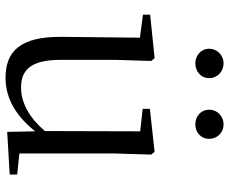

<svg xmlns="http://www.w3.org/2000/svg" viewBox="-87 -725 827 693"><g transform="rotate(90 326.5 -378.5)"><path d="M208 -670C237 -670 262 -689 262 -720C262 -751 237 -772 208 -772C182 -772 156 -751 156 -720C156 -689 182 -670 208 -670ZM429 -670C457 -670 481 -689 481 -720C481 -751 457 -772 429 -772C401 -772 376 -751 376 -720C376 -689 401 -670 429 -670ZM456 9 610 0V-27L534 -35V-380L538 -511L528 -523L373 -506V-480L454 -471L453 -127C407 -73 353 -41 296 -41C231 -41 196 -78 196 -185V-380L200 -511L190 -523L33 -507V-481L116 -470L113 -186C112 -37 166 15 261 15C340 15 403 -28 454 -92Z"/></g></svg>

Font: Source Han Serif KR
Style: Regular
Weight: 400
Designer: Ryoko NISHIZUKA 西塚涼子 (kana & ideographs); Frank Grießhammer (Latin, Greek & Cyrillic); Wenlong ZHANG 张文龙 (bopomofo); San
Foundry: Adobe
Version: Version 2.001;hotconv 1.1.0;makeotfexe 2.6.0